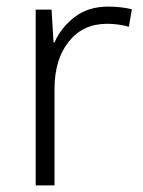

<svg xmlns="http://www.w3.org/2000/svg" viewBox="-20 -561 434 581"><path d="M307 -541Q346 -541 379 -533L370 -480Q338 -489 304 -489Q231 -489 188 -435Q145 -381 145 -292V0H88V-532H136L142 -433H145Q165 -478 206 -509.5Q247 -541 307 -541Z"/></svg>

Font: Noto Sans Lao UI Light
Style: Regular
Weight: 300
Designer: Monotype Design Team
Foundry: Monotype Imaging Inc.
Version: Version 2.000; ttfautohint (v1.8.4.7-5d5b)